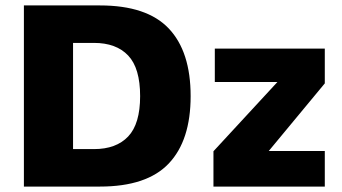

<svg xmlns="http://www.w3.org/2000/svg" viewBox="-20 -687 1261 707"><path d="M68 0V-667H348Q521 -667 601.5 -582Q682 -497 682 -333Q682 -170 601.5 -85Q521 0 348 0ZM249 -138H326Q408 -138 452 -184.5Q496 -231 496 -333Q496 -436 452 -482.5Q408 -529 326 -529H249ZM766 0V-130L1032 -418L1046 -385H771V-508H1176V-380L934 -88L928 -131H1176V0Z"/></svg>

Font: Maven Pro ExtraBold
Style: Regular
Weight: 800
Designer: Joe Prince
Foundry: Joe Prince
Version: Version 2.100